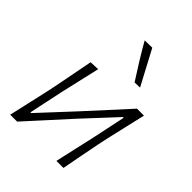

<svg xmlns="http://www.w3.org/2000/svg" viewBox="-220 -895 1011 1011"><g transform="rotate(45 286.0 -389.0)"><path d="M35.5 0Q48 -55.5 60 -108Q72 -160.5 85.5 -220.5L96 -270Q108.5 -333 118.5 -385.8Q128.5 -438.5 139.5 -494.5L193.5 -497Q181 -441.5 168.8 -389.2Q156.5 -337 142.5 -275L102 -84H107.5L277 -266.5Q328 -322 380.5 -379.8Q433 -437.5 485 -494.5H537Q524 -438.5 511.8 -386Q499.5 -333.5 485 -270L474.5 -220.5Q462.5 -159.5 452.5 -107.8Q442.5 -56 432 0H379.5Q392 -55 403.5 -106.8Q415 -158.5 428.5 -217L469.5 -411H464L297.5 -232Q246 -175 192.8 -116.5Q139.5 -58 87 0ZM378.5 -583Q348.5 -629.5 317.5 -679.5Q286.5 -729.5 259.5 -777.5L315 -778.5Q341 -730 366.5 -681.5Q392 -633 418 -584.5Z"/></g></svg>

Font: Commissioner Loud ExtraLight
Style: Italic
Weight: 200
Italic angle: -12°
Designer: Kostas Bartsokas
Foundry: Kostas Bartsokas
Version: Version 1.000; ttfautohint (v1.8.3)